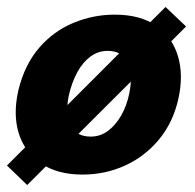

<svg xmlns="http://www.w3.org/2000/svg" viewBox="-23 -485 561 551"><path d="M55 46 -3 -10 452 -465 511 -409ZM214 16Q141 16 94 -16.5Q47 -49 30.5 -103.5Q14 -158 30 -227Q48 -300 89.5 -348Q131 -396 188 -419.5Q245 -443 306 -443Q380 -443 425.5 -411Q471 -379 487.5 -324.5Q504 -270 489 -202Q474 -134 433.5 -85Q393 -36 336 -10Q279 16 214 16ZM237 -93Q265 -93 287 -109.5Q309 -126 325 -154Q341 -182 348 -217Q359 -271 343.5 -305Q328 -339 286 -339Q259 -339 237 -323Q215 -307 199 -278Q183 -249 174 -209Q164 -157 180 -125Q196 -93 237 -93Z"/></svg>

Font: Ysabeau Black
Style: Italic
Weight: 900
Italic angle: -12°
Version: Version 2.000;gftools[0.9.27.dev2+g8671c4b]